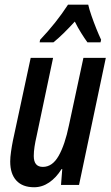

<svg xmlns="http://www.w3.org/2000/svg" viewBox="-20 -786 470 816"><path d="M125 9.8Q75.7 9.8 49.6 -18.6Q23.4 -46.9 23.4 -99.6Q23.4 -117.7 26.9 -141.6Q30.3 -165.5 34.7 -187.5L110.4 -540H205.6L135.3 -206.5Q129.9 -183.6 126.7 -162.4Q123.5 -141.1 123.5 -123Q123.5 -76.7 162.1 -76.7Q202.6 -76.7 229.2 -123.5Q255.9 -170.4 272.9 -252.9L334.5 -540H429.7L315.9 0H239.3L244.6 -67.4H241.7Q218.8 -30.8 189 -10.5Q159.2 9.8 125 9.8ZM148.4 -606 150.4 -616.7Q219.7 -689.9 269 -766.1H355Q358.9 -747.6 368.7 -719.5Q378.4 -691.4 389.6 -663.6Q400.9 -635.7 409.7 -617.2L407.2 -606H351.6Q338.9 -623.5 325 -645.8Q311 -668 297.9 -694.3Q272.9 -667 250 -644.5Q227.1 -622.1 207 -606Z"/></svg>

Font: Open Sans Condensed SemiBold
Style: Italic
Weight: 600
Width: 3
Italic angle: -12°
Designer: Monotype Design Team
Foundry: Monotype Imaging Inc.
Version: Version 3.000; ttfautohint (v1.8.4)